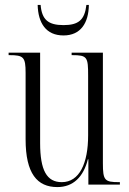

<svg xmlns="http://www.w3.org/2000/svg" viewBox="-20 -750 526 780"><path d="M238 -606C308 -606 340 -657 341 -730H331C324 -669 299 -648 238 -648C176 -648 150 -670 145 -730H133C135 -656 167 -606 238 -606ZM213 10C277 10 319 -31 337 -103H339V0H467V-10H464C405 -10 398 -17 398 -87V-536H271V-526H273C335 -526 338 -518 338 -442V-200C338 -87 303 -10 231 -10C170 -10 143 -58 143 -169V-536H15V-526H18C76 -526 84 -518 84 -454V-184C84 -45 131 10 213 10Z"/></svg>

Font: Noto Serif Display ExtraCondensed Light
Style: Regular
Weight: 300
Width: 2
Designer: Monotype Design Team
Foundry: Monotype Imaging Inc.
Version: Version 2.009